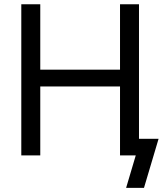

<svg xmlns="http://www.w3.org/2000/svg" viewBox="-20 -748 783 924"><path d="M82.5 0V-727.5H173.8V-412.6H557.6V-727.5H648.9V0H557.6V-332H173.8V0ZM586.9 156.2 633.3 0H601.6V-80.1H743.2L672.9 156.2Z"/></svg>

Font: Inter 20pt
Style: Regular
Weight: 400
Version: Version 4.001;git-66647c0bb